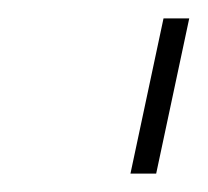

<svg xmlns="http://www.w3.org/2000/svg" viewBox="-20 -719 226 209"><path d="M158 -699H186L150 -530H122Z"/></svg>

Font: Prompt Thin
Style: Italic
Weight: 250
Italic angle: -12°
Designer: Katatrad Team
Foundry: CadsonDemak
Version: Version 1.001